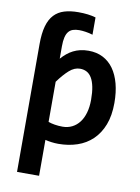

<svg xmlns="http://www.w3.org/2000/svg" viewBox="-97 -763 743 1021"><g transform="rotate(10 275.0 -252.5)"><path d="M514.2 -256.8Q514.2 -188.5 494.9 -138.7Q475.6 -88.9 441.2 -55.9Q406.7 -22.9 359.9 -7.1Q313 8.8 257.8 8.8Q239.3 8.8 220.7 6.3Q202.1 3.9 187 0V193.8H67.9V-496.1Q67.9 -554.2 78.9 -593.3Q89.8 -632.3 111.8 -655.8Q133.8 -679.2 166.5 -689.2Q199.2 -699.2 242.2 -699.2Q297.4 -699.2 336.4 -687.5V-594.2Q317.9 -600.1 298.3 -603Q278.8 -606 263.2 -606Q243.7 -606 229.2 -601.1Q214.8 -596.2 205.6 -584.7Q196.3 -573.2 191.7 -554Q187 -534.7 187 -505.9V-438.5Q200.7 -454.1 216.1 -466.8Q231.4 -479.5 248.8 -488.3Q266.1 -497.1 286.4 -502Q306.6 -506.8 331.1 -506.8Q375 -506.8 409.2 -489.3Q443.4 -471.7 466.6 -439.2Q489.7 -406.7 502 -360.6Q514.2 -314.5 514.2 -256.8ZM389.2 -252Q389.2 -293 383.3 -321.8Q377.4 -350.6 366.5 -369.1Q355.5 -387.7 339.6 -396.2Q323.7 -404.8 303.2 -404.8Q272.9 -404.8 245.4 -380.4Q217.8 -356 187 -314V-97.2Q201.2 -91.8 221.7 -88.4Q242.2 -85 264.2 -85Q292.5 -85 315.7 -96.7Q338.9 -108.4 355.2 -129.9Q371.6 -151.4 380.4 -182.4Q389.2 -213.4 389.2 -252Z"/></g></svg>

Font: Code New Roman
Style: Bold
Weight: 700
Monospace: yes
Designer: Sam Radian
Foundry: Code New Roman
Version: Version 1.508 October 19, 2014